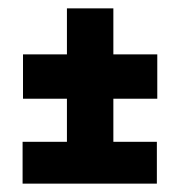

<svg xmlns="http://www.w3.org/2000/svg" viewBox="-20 -586 431 459"><path d="M35 -350H140V-247H34V-147H355V-247H251V-350H356V-456H251V-566H140V-456H35Z"/></svg>

Font: Advent Pro ExtraBold
Style: Regular
Weight: 800
Designer: VivaRado, Andreas Kalpakidis
Foundry: VivaRado, Andreas Kalpakidis
Version: Version 3.000